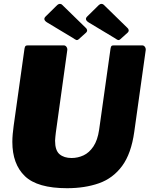

<svg xmlns="http://www.w3.org/2000/svg" viewBox="-20 -981 788 1011"><path d="M687 -287Q671 -172 623 -107Q575 -42 501 -16Q427 10 333 10Q177 10 111 -53.5Q45 -117 45 -234Q45 -254 47 -275.5Q49 -297 52 -319L109 -725Q111 -736 114.5 -739Q118 -742 126 -742H316Q325 -742 330.5 -733.5Q336 -725 334 -715L274 -283Q273 -271 271.5 -260.5Q270 -250 270 -240Q270 -189 293.5 -169Q317 -149 357 -149Q390 -149 420 -163Q450 -177 472 -210Q494 -243 502 -298L562 -725Q564 -736 567 -739Q570 -742 579 -742H729Q738 -742 743.5 -733.5Q749 -725 747 -715L687 -287ZM282 -955Q289 -961 296.5 -960.5Q304 -960 308 -955L432 -834Q437 -830 438.5 -823Q440 -816 433 -809L394 -774Q387 -768 380.5 -771Q374 -774 364 -781L231 -861Q203 -877 220 -894L282 -955ZM501 -955Q508 -961 515.5 -960.5Q523 -960 527 -955L651 -834Q656 -830 657.5 -823Q659 -816 652 -809L613 -774Q606 -768 599.5 -771Q593 -774 583 -781L450 -861Q422 -877 439 -894L501 -955Z"/></svg>

Font: Libre Franklin Thin Black
Style: Italic
Weight: 900
Italic angle: -8°
Version: Version 2.000